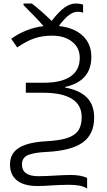

<svg xmlns="http://www.w3.org/2000/svg" viewBox="-20 -870 610 1093"><path d="M370 182Q350 182 324 183Q298 184 284 185Q224 189 193 189Q117 189 77 157.5Q37 126 37 66Q37 4 87 -28Q137 -60 244 -66Q319 -70 363 -84.5Q407 -99 426 -127.5Q445 -156 445 -203Q445 -273 389 -307.5Q333 -342 227 -342H127V-399H229Q330 -399 382 -435Q434 -471 434 -541Q434 -598 390.5 -632.5Q347 -667 276 -667Q221 -667 175.5 -651.5Q130 -636 78 -600L44 -649Q81 -677 130 -696.5Q179 -716 228 -721Q195 -760 114 -841V-850H161Q211 -812 274 -751Q317 -806 348.5 -828Q380 -850 412 -850Q433 -850 453 -844V-798Q438 -803 423 -803Q398 -803 372.5 -784Q347 -765 315 -722Q403 -712 451.5 -666Q500 -620 500 -547Q500 -407 350 -375V-372Q432 -357 474 -315.5Q516 -274 516 -200Q516 -106 451 -59Q386 -12 244 -5Q175 -2 140 12.5Q105 27 105 66Q105 133 198 133Q223 133 245 132Q267 131 284 130Q350 126 380 126Q442 126 476 143V203Q456 191 431 186.5Q406 182 370 182Z"/></svg>

Font: OpenSansMMV
Style: Light
Weight: 300
Foundry: Ascender Corporation
Version: Version 4.001